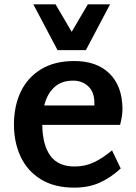

<svg xmlns="http://www.w3.org/2000/svg" viewBox="-20 -846 626 881"><path d="M44 0ZM494 -156 534 -73Q486 -29 435.5 -7Q385 15 321 15Q229 15 167 -23.5Q105 -62 74.5 -127.5Q44 -193 44 -275Q44 -359 75 -424.5Q106 -490 168 -528Q230 -566 321 -566Q424 -566 482.5 -508.5Q541 -451 542 -347Q542 -314 531 -273H174Q175 -181 211 -131.5Q247 -82 322 -82Q370 -82 410.5 -101Q451 -120 494 -156ZM183 -362H413V-374Q413 -423 385.5 -449.5Q358 -476 315 -476Q262 -476 229 -445.5Q196 -415 183 -362ZM485 -826 374 -616H244L133 -826H235L309 -700L383 -826Z"/></svg>

Font: MartelSansBold
Style: Bold
Weight: 700
Designer: Dan Reynolds and Mathieu Réguer
Foundry: Dan Reynolds and Mathieu Réguer
Version: Version 1.002; ttfautohint (v1.1) -l 5 -r 5 -G 72 -x 0 -D la